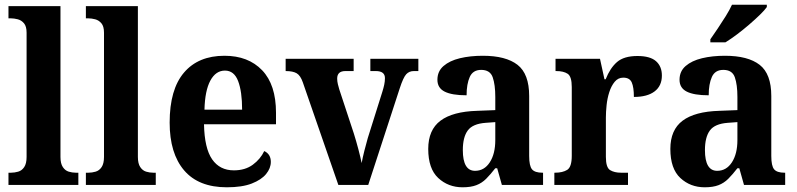

<svg xmlns="http://www.w3.org/2000/svg" viewBox="-20 -786 3387 816"><path d="M16 0V-52H27Q42 -52 57.5 -56.5Q73 -61 83 -76Q93 -91 93 -119V-647Q93 -674 82 -687Q71 -700 55.5 -704Q40 -708 27 -708H16V-760H237V-119Q237 -91 247 -76Q257 -61 272 -56.5Q287 -52 302 -52H313V0Z M345 0V-52H356Q371 -52 386.5 -56.5Q402 -61 412 -76Q422 -91 422 -119V-647Q422 -674 411 -687Q400 -700 384.5 -704Q369 -708 356 -708H345V-760H566V-119Q566 -91 576 -76Q586 -61 601 -56.5Q616 -52 631 -52H642V0Z M944 10Q824 10 762.5 -62Q701 -134 701 -265Q701 -406 762 -477.5Q823 -549 934 -549Q1035 -549 1094 -487.5Q1153 -426 1153 -307V-258H847Q849 -156 881.5 -109Q914 -62 974 -62Q1022 -62 1054.5 -86Q1087 -110 1103 -144Q1131 -131 1131 -98Q1131 -71 1111 -46.5Q1091 -22 1050 -6Q1009 10 944 10ZM1009 -320Q1009 -397 992 -441.5Q975 -486 936 -486Q897 -486 874 -443.5Q851 -401 849 -320Z M1267 -436Q1257 -465 1241 -474.5Q1225 -484 1194 -484V-536H1483V-484H1448Q1413 -484 1413 -452Q1413 -440 1416 -428Q1419 -416 1422 -406L1484 -218Q1494 -186 1503 -152Q1512 -118 1517 -93Q1521 -115 1528.5 -145Q1536 -175 1543 -199L1605 -396Q1610 -412 1613 -426Q1616 -440 1616 -454Q1616 -484 1577 -484H1554V-536H1758V-484H1739Q1719 -484 1706.5 -470.5Q1694 -457 1679 -411L1545 0H1418Z M1946 10Q1885 10 1842.5 -29.5Q1800 -69 1800 -153Q1800 -234 1852 -273Q1904 -312 2008 -315L2085 -318V-374Q2085 -426 2074 -457.5Q2063 -489 2025 -489Q1990 -489 1976.5 -459Q1963 -429 1963 -381Q1901 -381 1870 -396.5Q1839 -412 1839 -447Q1839 -483 1865 -505.5Q1891 -528 1934.5 -538.5Q1978 -549 2032 -549Q2130 -549 2179.5 -510.5Q2229 -472 2229 -378V-123Q2229 -81 2241 -66.5Q2253 -52 2285 -52H2288V0H2113L2093 -71H2085Q2064 -44 2046 -26Q2028 -8 2004.5 1Q1981 10 1946 10ZM1999 -60Q2038 -60 2061.5 -96Q2085 -132 2085 -191V-267L2044 -264Q1989 -260 1968 -231.5Q1947 -203 1947 -148Q1947 -60 1999 -60Z M2336 0V-52H2339Q2371 -52 2390.5 -64Q2410 -76 2410 -124V-416Q2410 -461 2392.5 -472.5Q2375 -484 2344 -484H2341V-536H2530L2549 -449H2554Q2573 -497 2602.5 -522.5Q2632 -548 2689 -548Q2743 -548 2768 -526Q2793 -504 2793 -465Q2793 -421 2762 -397.5Q2731 -374 2674 -374Q2674 -415 2665 -435.5Q2656 -456 2629 -456Q2607 -456 2592.5 -438.5Q2578 -421 2569.5 -394.5Q2561 -368 2558 -339Q2555 -310 2555 -287V-119Q2555 -74 2573 -63Q2591 -52 2619 -52H2649V0Z M2975 10Q2914 10 2871.5 -29.5Q2829 -69 2829 -153Q2829 -234 2881 -273Q2933 -312 3037 -315L3114 -318V-374Q3114 -426 3103 -457.5Q3092 -489 3054 -489Q3019 -489 3005.5 -459Q2992 -429 2992 -381Q2930 -381 2899 -396.5Q2868 -412 2868 -447Q2868 -483 2894 -505.5Q2920 -528 2963.5 -538.5Q3007 -549 3061 -549Q3159 -549 3208.5 -510.5Q3258 -472 3258 -378V-123Q3258 -81 3270 -66.5Q3282 -52 3314 -52H3317V0H3142L3122 -71H3114Q3093 -44 3075 -26Q3057 -8 3033.5 1Q3010 10 2975 10ZM3028 -60Q3067 -60 3090.5 -96Q3114 -132 3114 -191V-267L3073 -264Q3018 -260 2997 -231.5Q2976 -203 2976 -148Q2976 -60 3028 -60ZM2999 -619Q3013 -639 3030.5 -665Q3048 -691 3064.5 -717.5Q3081 -744 3091 -766H3239V-756Q3230 -743 3210 -723.5Q3190 -704 3164.5 -682Q3139 -660 3112.5 -640Q3086 -620 3063 -606H2999Z"/></svg>

Font: Noto Serif Thai SemiCondensed
Style: Bold
Weight: 700
Width: 4
Designer: Monotype Design Team
Foundry: Monotype Imaging Inc.
Version: Version 2.002; ttfautohint (v1.8.4.7-5d5b)